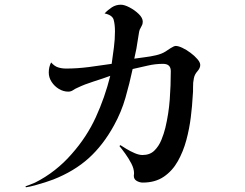

<svg xmlns="http://www.w3.org/2000/svg" viewBox="-20 -793 1040 815"><path d="M830 -517Q830 -504 818 -490.5Q806 -477 803 -461Q799 -443 799.5 -423.5Q800 -404 798 -385Q796 -345 790 -296Q784 -247 771 -198.5Q758 -150 735 -109Q712 -68 675.5 -43Q639 -18 586 -18Q573 -18 560.5 -25Q548 -32 548 -47Q548 -49 548.5 -52Q549 -55 549 -57Q549 -77 537.5 -99Q526 -121 511.5 -141Q497 -161 487 -173L491 -177Q500 -171 516.5 -161Q533 -151 551.5 -143Q570 -135 585 -135Q616 -135 635 -153.5Q654 -172 665 -199Q676 -226 682 -251Q696 -310 700.5 -370Q705 -430 705 -491Q705 -522 672 -522Q639 -522 607 -514.5Q575 -507 543 -500Q530 -439 512.5 -378Q495 -317 464 -261Q418 -177 356.5 -121.5Q295 -66 206 -31Q193 -26 171.5 -19Q150 -12 127.5 -6Q105 0 90 2L88 -2Q95 -4 107 -9Q119 -14 129 -18Q173 -40 212.5 -71Q252 -102 284 -139Q348 -211 386.5 -295Q425 -379 448 -471Q415 -459 377 -447Q339 -435 310 -421Q300 -417 290.5 -410.5Q281 -404 270 -404Q249 -404 230 -415.5Q211 -427 199 -445.5Q187 -464 187 -485Q187 -509 197 -528Q211 -512 226.5 -507Q242 -502 261 -502Q308 -502 358 -508.5Q408 -515 454 -522Q459 -557 463.5 -591.5Q468 -626 468 -660Q468 -689 462.5 -709Q457 -729 424 -736Q438 -751 455 -762Q472 -773 493 -773Q508 -773 530 -761.5Q552 -750 569 -733.5Q586 -717 586 -701Q586 -691 581.5 -683.5Q577 -676 573 -667Q570 -658 569 -648.5Q568 -639 566 -630Q563 -608 559 -586.5Q555 -565 550 -544Q569 -547 594 -550Q619 -553 642.5 -558.5Q666 -564 682 -574Q689 -579 704 -588.5Q719 -598 726 -598Q737 -598 754 -590Q771 -582 788.5 -569Q806 -556 818 -542Q830 -528 830 -517Z"/></svg>

Font: Kaisei Tokumin Medium
Style: Regular
Weight: 500
Designer: Font-Kai, 金井和夫
Foundry: KAZUO KANAI
Version: Version 5.003